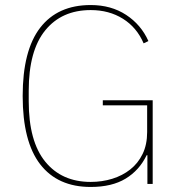

<svg xmlns="http://www.w3.org/2000/svg" viewBox="-20 -730 706 762"><path d="M565 -114H562Q533 -54 478.5 -21Q424 12 340 12Q209 12 139.5 -78Q70 -168 70 -349Q70 -530 139.5 -620Q209 -710 340 -710Q421 -710 480.5 -671Q540 -632 569 -567L550 -558Q523 -621 468 -655.5Q413 -690 340 -690Q225 -690 159.5 -609.5Q94 -529 94 -370V-328Q94 -169 159.5 -88.5Q225 -8 340 -8Q385 -8 425.5 -20.5Q466 -33 497 -57.5Q528 -82 546 -119Q564 -156 564 -206V-312H388V-332H586V0H565Z"/></svg>

Font: IBM Plex Sans Arabic Thin
Style: Regular
Weight: 100
Designer: Mike Abbink, Paul van der Laan, Pieter van Rosmalen, Wael Morcos, Khajak Apelian
Foundry: Bold Monday
Version: Version 1.101